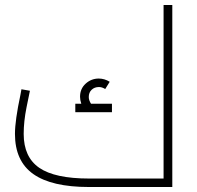

<svg xmlns="http://www.w3.org/2000/svg" viewBox="-20 -750 791 770"><path d="M671 -730V0H337Q187 0 113.5 -52Q40 -104 40 -213Q40 -267 62 -370L66 -392L100 -386Q98 -377 86.5 -320Q75 -263 75 -213Q75 -120 137.5 -77Q200 -34 337 -34H636V-730ZM429 -334V-300H282V-334H306Q301 -349 301 -362Q301 -394 323.5 -414.5Q346 -435 376 -435Q399 -435 420 -422L402 -393Q389 -401 377 -401Q359 -401 347.5 -390Q336 -379 336 -361Q336 -348 345 -334Z"/></svg>

Font: Cairo ExtraLight
Style: Regular
Weight: 275
Designer: Mohamed Gaber, Accademia di Belle Arti di Urbino and others
Foundry: Kief Type Foundry, Accademia di Belle Arti di Urbino and others
Version: Version 3.011